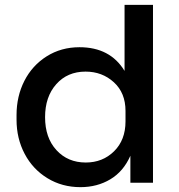

<svg xmlns="http://www.w3.org/2000/svg" viewBox="-20 -750 734 788"><path d="M310.1 18.1Q234.9 18.1 174.8 -18.6Q114.7 -55.2 81.3 -118.4Q47.9 -181.6 47.9 -258.8V-277.8Q47.9 -355 80.1 -418.2Q112.3 -481.4 171.6 -518.8Q231 -556.2 306.2 -556.2Q432.1 -556.2 491.2 -459V-730H607.9V0H515.1V-110.8Q486.8 -46.4 432.9 -14.2Q378.9 18.1 310.1 18.1ZM332 -83Q401.4 -83 448.2 -129.2Q495.1 -175.3 495.1 -252V-294.9Q495.1 -368.7 447.3 -412.4Q399.4 -456.1 331.1 -456.1Q256.8 -456.1 210.9 -404.5Q165 -353 165 -269Q165 -184.6 211.7 -133.8Q258.3 -83 332 -83Z"/></svg>

Font: Sora Medium
Style: Regular
Weight: 500
Designer: Jonathan Barnbrook, Julián Moncada
Foundry: Barnbrook Fonts
Version: Version 2.000